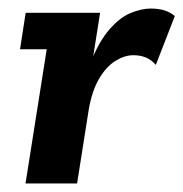

<svg xmlns="http://www.w3.org/2000/svg" viewBox="-20 -430 430 450"><path d="M39.8 0 89.5 -314.5H26.9L40.2 -400H214.6L190.9 -249.9L183.9 -261.7Q206.6 -325 232.8 -356.6Q259 -388.3 285.4 -399.2Q311.8 -410 333 -410Q369.8 -410 389.7 -392.3L345.2 -277.9Q334.5 -290.1 321.5 -295.4Q308.5 -300.6 292.5 -300.6Q272 -300.6 250.3 -287.1Q228.6 -273.6 211.9 -244.9Q195.2 -216.2 187.7 -171.3L160.7 0Z"/></svg>

Font: Rokkitt SemiBold
Style: Italic
Weight: 600
Italic angle: -9°
Designer: Vernon Adams
Foundry: Vernon Adams
Version: Version 3.103